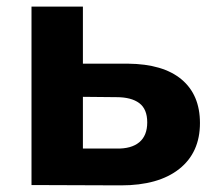

<svg xmlns="http://www.w3.org/2000/svg" viewBox="-20 -558 645 579"><path d="M345 1 75 0V-538H230V-366H366Q472 -365 527.5 -318.5Q583 -272 583 -187Q583 -98 520.5 -48.5Q458 1 345 1ZM331 -110Q376 -109 400 -129Q424 -149 424 -189Q424 -229 400 -247Q376 -265 331 -265L230 -266V-110Z"/></svg>

Font: Montserrat
Style: Bold
Weight: 700
Designer: Julieta Ulanovsky
Foundry: Julieta Ulanovsky
Version: Version 9.000; ttfautohint (v1.8.4.7-5d5b)